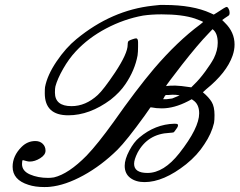

<svg xmlns="http://www.w3.org/2000/svg" viewBox="-20 -728 968 776"><path d="M256 -262Q161 -262 161 -351Q161 -369 162 -376Q171 -424 208.5 -479.5Q246 -535 289 -570Q431 -687 598 -705Q612 -707 617 -707L627 -708Q637 -708 644 -708Q759 -708 831 -675L844 -669L857 -677Q891 -700 896 -700Q902 -700 907 -685Q910 -669 904 -665L889 -655L878 -647L889 -636Q928 -598 928 -548Q928 -526 920 -503Q896 -434 813 -367L800 -355Q824 -335 835.5 -316Q847 -297 847 -263Q847 -242 845 -231Q835 -188 806 -145Q778 -101 732 -64Q641 8 564 8Q529 8 506.5 -9Q484 -26 484 -58Q484 -84 502.5 -119Q521 -154 543 -172Q607 -226 685 -228Q695 -228 698 -226Q703 -220 692 -206Q684 -194 681.5 -193Q679 -192 665 -191Q577 -187 536 -111Q522 -83 522 -66Q522 -29 576 -29Q642 -29 705 -109Q785 -211 785 -270Q785 -308 759 -324L755 -327L740 -319Q684 -290 634 -290Q611 -290 592 -294H588L565 -261Q492 -160 455 -123Q390 -59 317 -19Q244 21 182 27Q175 28 159 28Q122 28 95 19Q31 -1 31 -54Q31 -98 67 -134Q91 -158 123 -158Q141 -158 152.5 -147Q164 -136 164 -119Q164 -102 142.5 -88.5Q121 -75 100 -75Q94 -75 87 -77Q80 -79 76 -80L72 -81Q69 -78 69 -65Q69 -37 101 -23Q133 -9 175 -9Q184 -9 198 -11Q257 -25 330 -99Q375 -146 439 -235Q531 -366 602 -450Q697 -561 789 -629L801 -639Q801 -641 768 -653Q717 -670 633 -670Q592 -670 558 -665Q481 -651 409 -613Q337 -575 286 -520Q258 -490 235 -449.5Q212 -409 204 -379Q202 -371 202 -354Q202 -299 269 -299Q326 -299 375 -344Q398 -365 445 -435Q496 -512 496 -547Q496 -561 501 -563Q503 -565 514.5 -569Q526 -573 530 -573Q538 -573 538 -557V-540Q538 -518 536 -504Q525 -444 487 -388Q465 -355 427 -325Q342 -262 256 -262ZM689 -382Q706 -382 753 -375L765 -387Q786 -407 809.5 -439Q833 -471 844 -492Q860 -524 860 -555Q860 -595 839 -610L822 -592Q782 -551 716 -467Q651 -383 651 -380Q655 -381 660 -381Q664 -382 689 -382ZM697 -344Q692 -345 681 -345H675Q669 -345 660 -344H650L648 -342Q646 -339 645 -338Q643 -333 639 -327H653Q670 -329 676 -330Q706 -342 706 -343Q702 -344 697 -344Z"/></svg>

Font: MathJax_Script
Style: Regular
Weight: 400
Version: Version 1.1